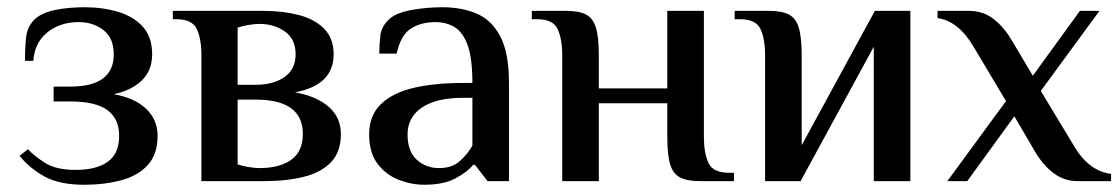

<svg xmlns="http://www.w3.org/2000/svg" viewBox="-20 -500 3091 530"><path d="M212 10Q144 10 102.5 -13Q61 -36 34 -70L57 -88Q75 -69 105 -50Q135 -31 189 -31Q246 -31 277.5 -53.5Q309 -76 309 -125Q309 -172 276.5 -196Q244 -220 174 -220H128V-261H174Q294 -261 294 -350Q294 -395 265.5 -417Q237 -439 197 -439Q145 -439 110 -410Q75 -381 72 -332H49Q49 -374 52.5 -400Q56 -426 74 -445Q93 -464 130 -472Q167 -480 214 -480Q263 -480 305.5 -467.5Q348 -455 374 -426.5Q400 -398 400 -350Q400 -305 371 -277.5Q342 -250 294 -240Q351 -230 383 -200Q415 -170 415 -125Q415 -74 388 -44.5Q361 -15 315 -2.5Q269 10 212 10Z M536 0V-347Q536 -392 523.5 -419.5Q511 -447 466 -447H457V-470H708Q761 -470 805 -458.5Q849 -447 875 -420.5Q901 -394 901 -350Q901 -265 794 -245Q853 -235 887 -205.5Q921 -176 921 -130Q921 -81 894 -52.5Q867 -24 819 -12Q771 0 708 0ZM636 -266H686Q735 -266 765.5 -287.5Q796 -309 796 -350Q796 -392 766.5 -413Q737 -434 696 -434Q683 -434 665.5 -431Q648 -428 636 -424ZM696 -36Q752 -36 784 -59Q816 -82 816 -130Q816 -225 686 -225H636V-46Q648 -42 665.5 -39Q683 -36 696 -36Z M1151 10Q1116 10 1081 -3.5Q1046 -17 1022.5 -47.5Q999 -78 999 -129Q999 -181 1031.5 -212.5Q1064 -244 1122 -257.5Q1180 -271 1258 -271H1284Q1284 -339 1271 -375Q1258 -411 1235 -425Q1212 -439 1182 -439Q1142 -439 1114 -421Q1086 -403 1075 -352H1027Q1027 -379 1030 -402.5Q1033 -426 1052 -445Q1071 -464 1113.5 -472Q1156 -480 1202 -480Q1253 -480 1294.5 -463Q1336 -446 1360.5 -400.5Q1385 -355 1385 -270V0H1326L1291 -45H1286Q1271 -26 1238 -8Q1205 10 1151 10ZM1192 -36Q1228 -36 1249.5 -55.5Q1271 -75 1284 -98V-230H1258Q1184 -230 1144.5 -203Q1105 -176 1105 -129Q1105 -82 1130.5 -59Q1156 -36 1192 -36Z M1532 0V-347Q1532 -392 1519.5 -419.5Q1507 -447 1462 -447H1448V-470H1543Q1578 -470 1597.5 -460Q1617 -450 1625 -423.5Q1633 -397 1633 -347V-256H1822V-470H1923V-123Q1923 -78 1935.5 -50.5Q1948 -23 1993 -23H2006V0H1912Q1877 0 1857.5 -10Q1838 -20 1830 -46Q1822 -72 1822 -123V-215H1633V0Z M2092 0V-347Q2092 -392 2079.5 -419.5Q2067 -447 2022 -447H2008V-470H2103Q2138 -470 2157.5 -460Q2177 -450 2185 -423.5Q2193 -397 2193 -347V-99L2395 -470H2493V0H2392V-371L2190 0Z M2595 0 2757 -221 2668 -370Q2626 -442 2568 -450V-470H2655Q2693 -470 2721.5 -448.5Q2750 -427 2772 -390L2831 -291L2961 -470H3015L2853 -249L2943 -100Q2984 -28 3047 -20V0H2955Q2918 0 2889 -21.5Q2860 -43 2838 -80L2780 -179L2650 0Z"/></svg>

Font: El Messiri Medium
Style: Regular
Weight: 500
Designer: Mohamed Gaber
Foundry: Kief Type Foundry
Version: Version 2.020; ttfautohint (v1.8.3)